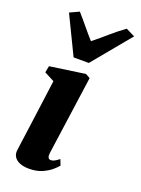

<svg xmlns="http://www.w3.org/2000/svg" viewBox="-160 -920 733 1001"><g transform="rotate(20 206.5 -420.0)"><path d="M133 10.5Q103 10.5 81.8 1.8Q60.5 -7 50.5 -22.8Q40.5 -38.5 43.5 -60Q45.5 -79 49.8 -107.8Q54 -136.5 59 -174.5Q64 -212.5 70.2 -257.8Q76.5 -303 83.2 -354.5Q90 -406 97.5 -462L42 -491L49 -527.5L244.5 -555.5L269.5 -541.5L208.5 -106Q206 -88 210.2 -79.2Q214.5 -70.5 225 -70.5Q234.5 -70.5 244.5 -75.5Q254.5 -80.5 270.5 -93L283 -61Q275 -50.5 255.8 -33.8Q236.5 -17 206 -3.2Q175.5 10.5 133 10.5ZM154 -614.5 51.5 -826 103 -850Q129 -821 155.8 -788.2Q182.5 -755.5 210 -725Q249 -756 286 -788.5Q323 -821 363.5 -850L413 -825.5L238.5 -614.5Z"/></g></svg>

Font: Merriweather 48pt Black
Style: Italic
Weight: 900
Italic angle: -7.8°
Version: Version 2.101